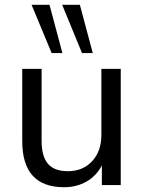

<svg xmlns="http://www.w3.org/2000/svg" viewBox="-20 -774 601 803"><path d="M248 9Q73 9 73 -184V-486H154V-185Q154 -120 180.5 -89Q207 -58 264 -58Q326 -58 365 -99.5Q404 -141 404 -210V-486H485V0H406V-82Q383 -38 341.5 -14.5Q300 9 248 9ZM323 -552 240 -754H314L368 -552ZM196 -552 112 -754H187L241 -552Z"/></svg>

Font: Nunito Sans
Style: Regular
Weight: 400
Designer: Vernon Adams
Foundry: Vernon Adams
Version: Version 3.101; ttfautohint (v1.8.4.7-5d5b);gftools[0.9.27]